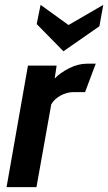

<svg xmlns="http://www.w3.org/2000/svg" viewBox="-20 -770 445 790"><path d="M95 -500H213L205 -447Q227 -470 264 -489Q301 -508 339 -508H374L330 -391H283Q255 -391 229.5 -377Q204 -363 191 -341L130 0H7ZM131 -671 147 -750 262 -667 405 -750 389 -662 241 -559Z"/></svg>

Font: Cabin
Style: Bold Italic
Weight: 700
Italic angle: -7°
Designer: Pablo Impallari
Foundry: Pablo Impallari. http://www.impallari.com Igino Marini. http://www.ikern.com
Version: Version 2.200